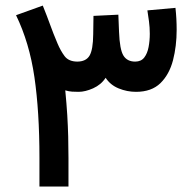

<svg xmlns="http://www.w3.org/2000/svg" viewBox="-20 -681 709 701"><path d="M476.6 -345.7Q443.8 -345.7 413.3 -358.2Q382.8 -370.6 365.7 -397Q349.1 -371.6 320.1 -358.6Q291 -345.7 267.1 -345.7Q254.9 -345.7 243.2 -346.4Q231.4 -347.2 218.3 -351.1Q223.1 -301.3 225.6 -260.7Q228 -220.2 229 -182.9Q230 -145.5 230 -104V0H124V-105.5Q124 -273.4 105.7 -399.2Q87.4 -524.9 38.6 -625.5L136.2 -660.6Q152.3 -620.6 163.1 -590.6Q173.8 -560.5 189.9 -522.5Q201.2 -495.6 215.8 -476.1Q230.5 -456.5 261.7 -456.1Q293.9 -456.1 306.9 -477.8Q319.8 -499.5 320.3 -555.7L321.3 -623L412.1 -627.4L414.6 -564.9Q417 -500 430.7 -478Q444.3 -456.1 473.6 -456.1Q495.1 -456.1 506.6 -470.9Q518.1 -485.8 522.5 -509.3Q526.9 -532.7 526.9 -557.6Q526.9 -580.6 523.9 -603.3Q521 -626 518.1 -643.1L620.6 -652.3Q625 -612.8 625 -572.3Q625 -512.7 611.6 -460.9Q598.1 -409.2 565.7 -377.4Q533.2 -345.7 476.6 -345.7Z"/></svg>

Font: Vazirmatn RD Medium
Style: Regular
Weight: 500
Designer: Saber Rastikerdar
Foundry: Saber Rastikerdar
Version: Version 33.003